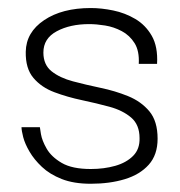

<svg xmlns="http://www.w3.org/2000/svg" viewBox="-20 -436 436 466"><path d="M200.2 10Q159 10 129.8 -1.5Q100.7 -13 81.8 -30.9Q62.8 -48.8 51.7 -67.9Q40.5 -87 36.3 -103.2Q32.2 -119.3 32.2 -127.2H76.8Q76.8 -126.2 79.4 -110.5Q82 -94.8 93.3 -75.1Q104.7 -55.3 129.8 -40.6Q155 -25.8 200.3 -25.8Q232.5 -25.8 259.7 -33.5Q286.8 -41.2 303.2 -57.8Q319.5 -74.3 318.7 -100.8Q318.7 -133.3 298.3 -150.7Q278 -168 246 -176.8Q214 -185.5 178.9 -192.9Q143.8 -200.3 112.2 -212.1Q80.7 -223.8 61.2 -246.8Q41.7 -269.7 42.5 -310.3Q43.3 -357.7 87.1 -387.1Q130.8 -416.5 200.3 -416.5Q226.2 -416.5 254.8 -410.6Q283.5 -404.7 308.4 -390Q333.3 -375.3 348.4 -349Q363.5 -322.7 361.2 -281H316.8Q318.5 -312.2 306.7 -331.2Q294.8 -350.2 275.6 -360.4Q256.3 -370.7 235.1 -374.1Q213.8 -377.5 196.5 -377.5Q150 -377.5 117.7 -360.1Q85.3 -342.7 85.3 -308.5Q85.3 -278.8 105.3 -262.9Q125.3 -247 157 -238.6Q188.7 -230.2 223.9 -222.8Q259.2 -215.5 290.8 -202.7Q322.5 -189.8 342.5 -165.9Q362.5 -142 362.5 -99.2Q362.5 -60.2 341 -36.2Q319.5 -12.2 282.8 -1.1Q246.2 10 200.2 10Z"/></svg>

Font: Darker Grotesque Light
Style: Regular
Weight: 300
Designer: Gabriel Lam
Foundry: TypeRant
Version: Version 1.000;gftools[0.9.28]